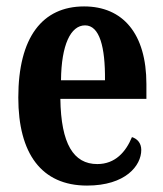

<svg xmlns="http://www.w3.org/2000/svg" viewBox="-20 -568 509 598"><path d="M251 10C371 10 420 -52 420 -101C420 -123 407 -136 391 -141C372 -95 339 -57 283 -57C209 -57 170 -120 168 -260H436V-306C436 -464 362 -548 242 -548C112 -548 37 -452 37 -264C37 -90 109 10 251 10ZM307 -318H170C171 -428 200 -489 245 -489C290 -489 308 -422 307 -318Z"/></svg>

Font: Noto Serif Tamil ExtraCondensed
Style: Bold Italic
Weight: 700
Width: 2
Italic angle: -12°
Designer: Indian Type Foundry, Tom Grace, and the Monotype Design Team
Foundry: Monotype Imaging Inc.
Version: Version 2.003